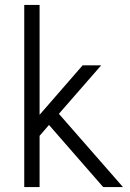

<svg xmlns="http://www.w3.org/2000/svg" viewBox="-20 -756 525 776"><path d="M140 0H78V-736H140V-292L314 -492H389L218 -296L477 0H397L178 -251L140 -207Z"/></svg>

Font: Gafata
Style: Regular
Weight: 400
Designer: Lautaro Hourcade
Foundry: Lautaro Hourcade
Version: Version 4.002; ttfautohint (v0.94.20-1c74) -l 7 -r 28 -G 0 -